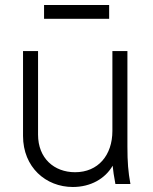

<svg xmlns="http://www.w3.org/2000/svg" viewBox="-20 -735 612 767"><path d="M271 12C342 12 400 -21 430 -73C432 -53 435 -31 441 0H501C492 -49 489 -88 489 -149V-531H429V-212C429 -115 372 -47 280 -47C196 -47 132 -103 132 -197V-531H72V-192C72 -67 163 12 271 12ZM156 -660H416V-715H156Z"/></svg>

Font: Mluvka Light
Style: Regular
Weight: 300
Designer: Modified by Jiří Krblich, Original typeface by Gumpita Rahayu
Foundry: Gumpita Rahayu & Jiří Krblich
Version: Version 2.000;Glyphs 3.1.1 (3134)